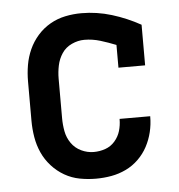

<svg xmlns="http://www.w3.org/2000/svg" viewBox="-45 -580 589 631"><g transform="rotate(-5 250.0 -265.0)"><path d="M247 8Q220 8 193.5 3Q167 -2 143.5 -15.5Q120 -29 101.5 -49.5Q83 -70 72 -94.5Q61 -119 56.5 -146Q52 -173 52 -200V-330Q52 -357 56.5 -383.5Q61 -410 72 -434.5Q83 -459 101 -479.5Q119 -500 142.5 -513.5Q166 -527 192.5 -532.5Q219 -538 246 -538Q297 -538 346 -523Q395 -508 440 -483V-349H352V-424Q327 -434 301 -442Q275 -450 248 -450Q227 -450 206.5 -440.5Q186 -431 174 -413Q162 -395 157.5 -373.5Q153 -352 153 -330V-200Q153 -178 157 -156.5Q161 -135 173.5 -117Q186 -99 206 -89.5Q226 -80 247 -80Q267 -80 285.5 -86.5Q304 -93 317 -108Q330 -123 335.5 -141.5Q341 -160 341 -180Q341 -180 341 -180.5Q341 -181 341 -181H442Q442 -180 442 -179.5Q442 -179 442 -179Q442 -154 436 -129Q430 -104 418 -81.5Q406 -59 387.5 -41Q369 -23 346 -12Q323 -1 298 3.5Q273 8 247 8Z"/></g></svg>

Font: iosevka_custom_sans_ss08 SmBd
Style: Regular
Weight: 600
Designer: Belleve Invis
Foundry: Belleve Invis
Version: Version 10.3.0; ttfautohint (v1.8.3)